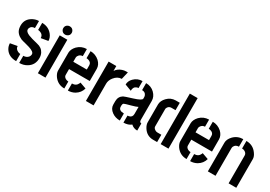

<svg xmlns="http://www.w3.org/2000/svg" viewBox="16 -1487 3219 2285"><g transform="rotate(30 1625.0 -344.5)"><path d="M19.5 -142.6 116.2 -160.2Q116.2 -122.1 156.2 -102.5Q173.8 -93.8 190.4 -93.8V4.9Q86.9 4.9 41 -68.4Q19.5 -103.5 19.5 -142.6ZM24.4 -390.6Q24.4 -480.5 107.4 -524.4Q147.5 -544.9 187.5 -544.9V-448.2Q140.6 -448.2 125 -411.1Q121.1 -400.4 121.1 -390.6Q121.1 -361.3 171.9 -338.9Q214.8 -321.3 302.7 -300.8Q370.1 -287.1 398.4 -231.4Q413.1 -201.2 413.1 -165Q413.1 -68.4 335 -22.5Q290 4.9 232.4 4.9V-92.8Q271.5 -92.8 296.9 -119.1Q312.5 -137.7 312.5 -160.2Q312.5 -194.3 236.3 -217.8Q220.7 -222.7 187.5 -231.4Q137.7 -243.2 117.2 -251Q44.9 -283.2 29.3 -345.7Q24.4 -366.2 24.4 -390.6ZM231.4 -448.2V-544.9Q317.4 -544.9 370.1 -481.4Q403.3 -440.4 403.3 -395.5L306.6 -378.9Q306.6 -428.7 252.9 -444.3Q241.2 -448.2 231.4 -448.2Z M479.5 -616.2Q479.5 -652.3 511.7 -668Q524.4 -673.8 537.1 -673.8Q574.2 -673.8 589.8 -641.6Q595.7 -628.9 595.7 -616.2Q595.7 -581.1 562.5 -565.4Q549.8 -559.6 537.1 -559.6Q502 -559.6 485.4 -590.8Q479.5 -602.5 479.5 -616.2ZM486.3 0V-520.5H590.8V0Z M678.7 -147.5V-395.5Q680.7 -443.4 722.7 -488.3Q774.4 -540 847.7 -541V-443.4Q809.6 -443.4 790 -409.2Q783.2 -397.5 783.2 -387.7V-329.1H968.8V-386.7Q968.8 -427.7 923.8 -440.4Q911.1 -444.3 898.4 -444.3V-541Q967.8 -541 1021.5 -493.2Q1066.4 -450.2 1067.4 -396.5V-228.5H783.2V-147.5Q783.2 -122.1 811.5 -105.5Q829.1 -95.7 849.6 -95.7V0Q758.8 0 706.1 -73.2Q678.7 -113.3 678.7 -147.5ZM898.4 0V-96.7Q955.1 -96.7 976.6 -144.5Q979.5 -151.4 981.4 -157.2L1068.4 -126Q1050.8 -59.6 989.3 -23.4Q947.3 0 898.4 0Z M1146.5 0V-541H1252V-473.6Q1279.3 -516.6 1334 -535.2Q1359.4 -543.9 1383.8 -543.9H1409.2L1384.8 -441.4Q1327.1 -440.4 1284.2 -385.7Q1252 -343.8 1252 -298.8V0Z M1450.2 -126Q1450.2 -71.3 1502.9 -33.2Q1548.8 0 1612.3 0V-96.7Q1540 -97.7 1539.1 -147.5V-168Q1540 -187.5 1550.8 -195.3Q1558.6 -201.2 1642.6 -223.6Q1701.2 -239.3 1724.6 -252V-155.3Q1724.6 -108.4 1680.7 -98.6Q1671.9 -96.7 1662.1 -96.7V0Q1726.6 -1 1765.6 -33.2Q1799.8 0 1851.6 0V-97.7Q1826.2 -99.6 1825.2 -128.9V-391.6Q1825.2 -450.2 1778.3 -496.1Q1731.4 -542 1661.1 -542V-446.3Q1705.1 -446.3 1719.7 -410.2Q1724.6 -398.4 1724.6 -385.7V-365.2Q1724.6 -339.8 1617.2 -306.6Q1515.6 -275.4 1502 -267.6Q1451.2 -237.3 1450.2 -173.8ZM1458 -406.2 1547.9 -372.1Q1547.9 -427.7 1590.8 -442.4Q1601.6 -446.3 1612.3 -446.3V-542Q1544.9 -542 1496.1 -493.2Q1458 -454.1 1458 -406.2Z M1910.2 -147.5V-394.5Q1911.1 -444.3 1954.1 -489.3Q2002 -539.1 2068.4 -540H2125V-438.5H2068.4Q2033.2 -438.5 2016.6 -406.2Q2011.7 -396.5 2011.7 -389.6V-149.4Q2011.7 -127.9 2037.1 -111.3Q2052.7 -100.6 2070.3 -100.6H2125V0H2070.3Q1981.4 0 1933.6 -77.1Q1910.2 -115.2 1910.2 -147.5ZM2173.8 0V-694.3H2281.2V0Z M2358.4 -147.5V-395.5Q2360.4 -443.4 2402.3 -488.3Q2454.1 -540 2527.3 -541V-443.4Q2489.3 -443.4 2469.7 -409.2Q2462.9 -397.5 2462.9 -387.7V-329.1H2648.4V-386.7Q2648.4 -427.7 2603.5 -440.4Q2590.8 -444.3 2578.1 -444.3V-541Q2647.5 -541 2701.2 -493.2Q2746.1 -450.2 2747.1 -396.5V-228.5H2462.9V-147.5Q2462.9 -122.1 2491.2 -105.5Q2508.8 -95.7 2529.3 -95.7V0Q2438.5 0 2385.7 -73.2Q2358.4 -113.3 2358.4 -147.5ZM2578.1 0V-96.7Q2634.8 -96.7 2656.2 -144.5Q2659.2 -151.4 2661.1 -157.2L2748 -126Q2730.5 -59.6 2668.9 -23.4Q2627 0 2578.1 0Z M2822.3 0V-394.5Q2822.3 -441.4 2865.2 -487.3Q2918 -542 2996.1 -543V-439.5Q2951.2 -439.5 2933.6 -404.3Q2927.7 -392.6 2927.7 -381.8V0ZM3039.1 -439.5V-543Q3131.8 -543 3184.6 -467.8Q3212.9 -428.7 3212.9 -394.5V0H3107.4V-381.8Q3107.4 -411.1 3079.1 -428.7Q3061.5 -439.5 3039.1 -439.5Z"/></g></svg>

Font: Post No Bills Jaffna
Style: Bold
Weight: 700
Designer: Kosala Senevirathne, Siva Puranthara, Lasantha Premarathna, Tharique Azeez
Foundry: Mooniak
Version: Version 1.220 ; ttfautohint (v1.6)